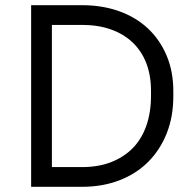

<svg xmlns="http://www.w3.org/2000/svg" viewBox="-20 -720 733 740"><path d="M100 0H296Q375 0 440 -25Q505 -50 551 -96Q597 -142 622.5 -206Q648 -270 648 -349V-369Q648 -444 622.5 -505Q597 -566 551 -609.5Q505 -653 440 -676.5Q375 -700 296 -700H100ZM180 -76V-624H296Q358 -624 407.5 -606.5Q457 -589 491.5 -556Q526 -523 544 -476Q562 -429 562 -370V-351Q562 -287 544 -235.5Q526 -184 491.5 -149Q457 -114 408 -95Q359 -76 296 -76Z"/></svg>

Font: Fixel Variable
Style: Regular
Weight: 100
Width: 3
Designer: AlfaBravo + MacPaw
Foundry: Kyrylo Tkachov, Marchela Mozhyna, Serhii Makarenko, Maria Weinstein, Zakhar Kryvoshyya
Version: Version 1.211